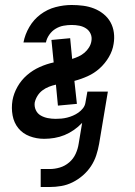

<svg xmlns="http://www.w3.org/2000/svg" viewBox="-20 -548 540 769"><path d="M143 201V129H179Q199 129 219.5 123Q240 117 257 102.5Q274 88 283 68Q292 48 295 28L309 -56Q294 -40 276 -27.5Q258 -15 238.5 -7Q219 1 198 4.5Q177 8 157 8Q126 8 98.5 -2.5Q71 -13 53.5 -34.5Q36 -56 30.5 -85.5Q25 -115 30 -146Q35 -174 50 -200.5Q65 -227 88 -247Q111 -267 139 -279.5Q167 -292 195 -298L186 -388L261 -395L269 -312Q282 -316 295 -322Q308 -328 318.5 -337Q329 -346 336.5 -358Q344 -370 346 -383Q349 -399 343 -412.5Q337 -426 325 -434Q313 -442 298 -445Q283 -448 267 -448Q251 -448 234.5 -445Q218 -442 203 -433Q188 -424 177.5 -409Q167 -394 164 -378H74Q80 -410 97.5 -440Q115 -470 142.5 -490.5Q170 -511 202.5 -519.5Q235 -528 267 -528Q291 -528 313.5 -525Q336 -522 356.5 -514Q377 -506 394.5 -492Q412 -478 422.5 -459Q433 -440 436 -417.5Q439 -395 435 -372Q431 -345 416 -319.5Q401 -294 379.5 -274.5Q358 -255 331.5 -243Q305 -231 278 -224L288 -132L212 -125L204 -209Q190 -206 176 -200.5Q162 -195 150 -186Q138 -177 130 -164Q122 -151 119 -137Q117 -121 123.5 -107Q130 -93 143 -85.5Q156 -78 171.5 -75Q187 -72 203 -72Q214 -72 225.5 -73Q237 -74 249 -77Q261 -80 272.5 -85Q284 -90 294 -97Q304 -104 312 -114Q320 -124 322 -136L330 -181H412L377 28Q373 51 365.5 74Q358 97 344.5 117.5Q331 138 312 154.5Q293 171 271 182Q249 193 225.5 197Q202 201 179 201Z"/></svg>

Font: Iosevka Curly Medium
Style: Italic
Weight: 500
Italic angle: -9°
Monospace: yes
Designer: Belleve Invis
Foundry: Belleve Invis
Version: Version 22.1.2; ttfautohint (v1.8.4)